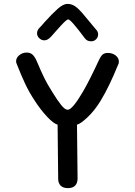

<svg xmlns="http://www.w3.org/2000/svg" viewBox="-20 -972 695 990"><path d="M280 -50 277 -329Q256 -335 223 -370Q190 -405 159 -453Q131 -495 110 -539.5Q89 -584 66 -643Q63 -649 63 -656Q63 -674 79.5 -687.5Q96 -701 118 -701Q136 -701 147.5 -690.5Q159 -680 168 -660Q194 -599 208.5 -569.5Q223 -540 250 -497Q275 -456 295 -431Q315 -406 329 -406Q353 -406 407 -498Q441 -556 491 -664Q500 -683 509.5 -691Q519 -699 536 -699Q560 -699 576.5 -686Q593 -673 593 -654Q593 -644 588 -636Q543 -525 498 -451Q467 -401 431.5 -367.5Q396 -334 377 -329L380 -52Q380 -28 367.5 -15Q355 -2 330 -2Q305 -2 292.5 -15Q280 -28 280 -50ZM418 -774Q345 -872 332 -872Q326 -872 311.5 -858Q297 -844 268 -811L246 -786Q227 -764 209 -764Q194 -764 182.5 -775Q171 -786 171 -800Q171 -816 183 -828Q195 -840 210 -858Q249 -901 277.5 -926.5Q306 -952 328 -952Q355 -952 378 -931.5Q401 -911 435 -868Q461 -836 475 -820Q486 -809 486 -795Q486 -780 475.5 -769.5Q465 -759 450 -759Q429 -759 418 -774Z"/></svg>

Font: Mali Medium
Style: Regular
Weight: 500
Version: Version 1.000; ttfautohint (v1.6)